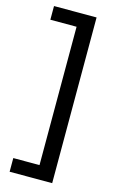

<svg xmlns="http://www.w3.org/2000/svg" viewBox="-132 -766 592 976"><g transform="rotate(15 164.5 -278.0)"><path d="M25 86H163V-642H25V-714H249V158H25Z"/></g></svg>

Font: Noto Sans Old South Arabian
Style: Regular
Weight: 400
Designer: Monotype Design Team
Foundry: Monotype Imaging Inc.
Version: Version 2.001; ttfautohint (v1.8.4.7-5d5b)